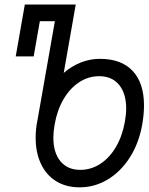

<svg xmlns="http://www.w3.org/2000/svg" viewBox="-20 -792 640 824"><path d="M133 -201Q133 -235.5 139.5 -270L141.5 -280L215.5 -701H151L124.5 -550H47.5L86.5 -772.5H305L292.5 -701L253.5 -479Q287 -508 326.8 -523.8Q366.5 -539.5 408.5 -539.5Q500.5 -539.5 549.2 -487.8Q598 -436 598 -339.5Q598 -301.5 590.5 -258Q576.5 -178.5 537.8 -117.2Q499 -56 442.8 -22Q386.5 12 321.5 12Q264 12 221.2 -14.2Q178.5 -40.5 155.8 -88.8Q133 -137 133 -201ZM516 -270Q521.5 -301.5 521.5 -326Q521.5 -391 491 -428Q460.5 -465 405.5 -465Q359.5 -465 320 -439.2Q280.5 -413.5 253 -366.8Q225.5 -320 214.5 -258Q209 -226.5 209 -201.5Q209 -136.5 239.5 -99.8Q270 -63 324.5 -63Q371 -63 410.5 -88.8Q450 -114.5 477.5 -161.2Q505 -208 516 -270Z"/></svg>

Font: JuliaMono
Style: Italic
Weight: 400
Italic angle: -9°
Monospace: yes
Designer: cormullion
Foundry: corm
Version: Version 0.057; ttfautohint (v1.8.4)